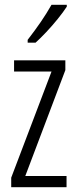

<svg xmlns="http://www.w3.org/2000/svg" viewBox="-20 -785 321 805"><path d="M259 0H27V-40L196 -485H39V-532H254V-491L86 -47H259ZM260 -757Q245 -734 222 -705.5Q199 -677 174 -650.5Q149 -624 129 -606H96V-618Q127 -658 151 -693Q175 -728 196 -765H260Z"/></svg>

Font: Noto Sans Gurmukhi ExtraCondensed Light
Style: Regular
Weight: 300
Width: 2
Designer: Jelle Bosma - Monotype Design Team
Foundry: Monotype Imaging Inc.
Version: Version 2.004; ttfautohint (v1.8.4.7-5d5b)